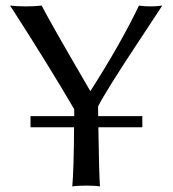

<svg xmlns="http://www.w3.org/2000/svg" viewBox="-20 -668 622 691"><path d="M247.1 -250Q247.1 -250 247.1 -274.9Q156.7 -429.7 30.8 -625.5Q22 -639.6 16.1 -647.9Q42 -645 73.2 -645Q105 -645 129.9 -647.9Q162.6 -584.5 291 -364.3Q298.8 -351.1 305.2 -339.8Q417.5 -516.1 480 -647.9Q498.5 -645 522 -645Q544.4 -645 564 -647.9Q532.7 -600.1 480.5 -521Q363.3 -344.2 333 -285.2Q333 -279.8 333 -269Q333 -256.3 333.5 -250H492.2V-210H334Q336.4 -41.5 339.8 2.9Q321.8 0 290 0Q258.3 0 240.2 2.9Q245.6 -58.1 246.6 -210H89.8V-250Z"/></svg>

Font: Linux Biolinum Capitals O
Style: Small Caps
Weight: 400
Designer: Philipp H. Poll
Foundry: Philipp H. Poll
Version: Version 1.0.4